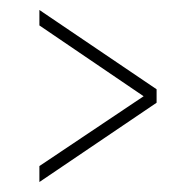

<svg xmlns="http://www.w3.org/2000/svg" viewBox="-20 -519 394 385"><path d="M59 -154V-186L268 -326L59 -468V-499L294 -340V-313Z"/></svg>

Font: Alumni Sans Thin
Style: Regular
Weight: 100
Designer: Robert E. Leuschke
Foundry: Robert E. Leuschke
Version: Version 1.018